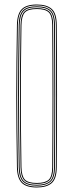

<svg xmlns="http://www.w3.org/2000/svg" viewBox="-20 -825 324 850"><path d="M143 5Q95.8 5 75.8 -16Q55.8 -37 55 -85Q53.5 -169.5 52.8 -246.9Q52 -324.2 52 -399.5Q52 -474.8 52.8 -552.2Q53.5 -629.8 55 -714Q55.8 -762.8 75.8 -783.9Q95.8 -805 143 -805Q187 -805 209 -785.5Q231 -766 231.2 -714Q231.8 -634.2 232.1 -557.4Q232.5 -480.5 232.5 -403.6Q232.5 -326.8 232.1 -247.8Q231.8 -168.8 231.2 -85Q231 -33.8 209 -14.4Q187 5 143 5ZM143 1Q186.2 1 206.6 -17.8Q227 -36.5 227.2 -85Q227.8 -163.8 228.1 -240.4Q228.5 -317 228.5 -394.1Q228.5 -471.2 228.1 -550.6Q227.8 -630 227.2 -714Q227 -763.2 206.6 -782.1Q186.2 -801 143 -801Q98 -801 78.9 -781.2Q59.8 -761.5 59 -714Q57.5 -626.2 56.8 -548.4Q56 -470.5 56 -396.2Q56 -322 56.8 -245.8Q57.5 -169.5 59 -85Q59.8 -38.2 79 -18.6Q98.2 1 143 1ZM143 -3Q99.2 -3 81.5 -21.6Q63.8 -40.2 63 -85Q61.5 -172.2 60.8 -250Q60 -327.8 60 -402.2Q60 -476.8 60.8 -553.2Q61.5 -629.8 63 -714Q63.8 -760 81.5 -778.5Q99.2 -797 143 -797Q184.2 -797 203.6 -779.4Q223 -761.8 223.2 -714Q223.8 -636 224.1 -559.1Q224.5 -482.2 224.5 -404.9Q224.5 -327.5 224.1 -248Q223.8 -168.5 223.2 -85Q223 -38 203.5 -20.5Q184 -3 143 -3ZM143 -7Q183 -7 201 -23.4Q219 -39.8 219.2 -85Q219.8 -162 220.1 -238.6Q220.5 -315.2 220.5 -392.9Q220.5 -470.5 220.1 -550.5Q219.8 -630.5 219.2 -714Q219 -760 201 -776.5Q183 -793 143 -793Q101.2 -793 84.5 -775.6Q67.8 -758.2 67 -713.8Q65.5 -626 64.8 -548.1Q64 -470.2 64 -396.1Q64 -322 64.8 -245.8Q65.5 -169.5 67 -85.2Q67.8 -41.5 84.5 -24.2Q101.2 -7 143 -7ZM143 -11Q102.2 -11 87 -27.5Q71.8 -44 71 -85.2Q69 -201.5 68.4 -302.1Q67.8 -402.8 68.4 -502Q69 -601.2 71 -713.8Q71.8 -755.8 87 -772.4Q102.2 -789 143 -789Q181.8 -789 198.4 -773.5Q215 -758 215.2 -714Q215.8 -637.5 216.1 -560.8Q216.5 -484 216.5 -406Q216.5 -328 216.1 -248Q215.8 -168 215.2 -85Q215 -42 198.4 -26.5Q181.8 -11 143 -11ZM143 -15Q179.8 -15 195.4 -29.2Q211 -43.5 211.2 -85Q211.8 -160 212.1 -237Q212.5 -314 212.5 -392.6Q212.5 -471.2 212.1 -551.6Q211.8 -632 211.2 -714Q211 -756 195.5 -770.5Q180 -785 143 -785Q103.8 -785 89.8 -769.4Q75.8 -753.8 75 -713.8Q73 -597.2 72.4 -496.6Q71.8 -396 72.4 -296.9Q73 -197.8 75 -85.2Q75.8 -46 89.8 -30.5Q103.8 -15 143 -15Z"/></svg>

Font: Big Shoulders Inline Display Thin Thin
Style: Regular
Weight: 250
Version: Version 2.002